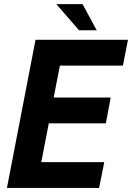

<svg xmlns="http://www.w3.org/2000/svg" viewBox="-20 -925 650 945"><path d="M369.1 -775.9H456.1L386.2 -904.8H257.3ZM14.2 0H467.8L493.2 -127H183.1L220.2 -317.9H501L524.9 -444.8H244.1L274.9 -602.1H585L609.9 -729H154.8Z"/></svg>

Font: Hack
Style: Bold Oblique
Weight: 700
Italic angle: -12°
Monospace: yes
Designer: Christopher Simpkins
Foundry: Christopher Simpkins
Version: Version 2.010